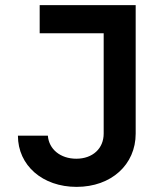

<svg xmlns="http://www.w3.org/2000/svg" viewBox="-20 -720 640 750"><path d="M50 -190C50 -74 146 10 279 10C415 10 510 -77 510 -198V-700H135V-590H385V-198C385 -140 342 -100 278 -100C216 -100 171 -137 167 -190Z"/></svg>

Font: CommitMono
Style: 700Regular
Weight: 700
Monospace: yes
Designer: Eigil Nikolajsen
Foundry: Eigil Nikolajsen
Version: Version 1.143